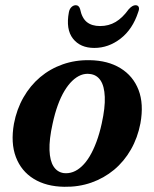

<svg xmlns="http://www.w3.org/2000/svg" viewBox="-20 -705 592 737"><path d="M324 -474Q394 -473 442.5 -443.2Q491 -413.5 511.8 -359.8Q532.5 -306 519 -231.5Q508.5 -176.5 482.5 -131Q456.5 -85.5 417.8 -53.2Q379 -21 330.5 -4Q282 13 226.5 12Q157.5 11 109.5 -18.5Q61.5 -48 41 -102Q20.5 -156 33.5 -230Q44 -285.5 70 -331Q96 -376.5 134.2 -408.8Q172.5 -441 220.8 -458Q269 -475 324 -474ZM225 -40.5Q243 -38.5 260.5 -45Q278 -51.5 294.2 -66.8Q310.5 -82 324.5 -105.5Q338.5 -129 350.2 -160.5Q362 -192 370.5 -231Q384 -292 382.2 -333.2Q380.5 -374.5 366 -396.2Q351.5 -418 325.5 -421Q307.5 -423.5 290.5 -416.8Q273.5 -410 257.5 -394.8Q241.5 -379.5 227.5 -356.2Q213.5 -333 202 -301.5Q190.5 -270 182 -230.5Q168.5 -170 170 -128.8Q171.5 -87.5 185.8 -65.8Q200 -44 225 -40.5ZM364 -605Q397.5 -605 424 -620.8Q450.5 -636.5 474.5 -670Q488.5 -685 500 -685Q509.5 -685 512.5 -678Q515.5 -671 510.5 -658.5Q489 -592.5 442.8 -556.8Q396.5 -521 342 -521Q288 -521 260 -556.8Q232 -592.5 244.5 -658.5Q247 -671 254.5 -678Q262 -685 271 -685Q283 -685 287.5 -670Q294.5 -635.5 313.5 -620.2Q332.5 -605 364 -605Z"/></svg>

Font: Fraunces SemiBold
Style: Italic
Weight: 600
Italic angle: -16°
Version: Version 1.000;[b76b70a41]